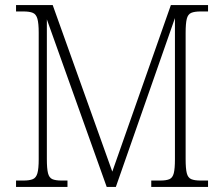

<svg xmlns="http://www.w3.org/2000/svg" viewBox="-20 -734 880 754"><path d="M43 0V-25H72Q96 -25 109 -30.5Q122 -36 127 -54Q132 -72 132 -108V-606Q132 -642 127 -660Q122 -678 109 -683.5Q96 -689 72 -689H43V-714H187L421 -60L651 -714H797V-689H768Q744 -689 731 -683.5Q718 -678 713.5 -660Q709 -642 709 -605V-109Q709 -72 713.5 -54Q718 -36 731 -30.5Q744 -25 768 -25H797V0H574V-25H609Q633 -25 645.5 -30.5Q658 -36 662.5 -54Q667 -72 667 -108V-663L435 0H399L164 -658V-109Q164 -72 168.5 -54Q173 -36 185.5 -30.5Q198 -25 222 -25H245V0Z"/></svg>

Font: Noto Serif SemiCondensed ExtraLight
Style: Regular
Weight: 200
Width: 4
Designer: Monotype Design Team
Foundry: Monotype Imaging Inc.
Version: Version 2.014